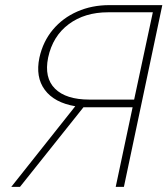

<svg xmlns="http://www.w3.org/2000/svg" viewBox="-20 -730 654 750"><path d="M464 0H432L498 -311H306L58 0H24L274 -315Q192 -329 155 -379Q118 -429 134 -505Q148 -568 186.5 -614Q225 -660 282 -685Q339 -710 407 -710H614ZM504 -341 577 -682H402Q311 -682 248.5 -635.5Q186 -589 168 -505Q152 -426 195 -383.5Q238 -341 329 -341Z"/></svg>

Font: Geist Mono Thin
Style: Italic
Weight: 100
Italic angle: -12°
Monospace: yes
Designer: Basement.studio, Andrés Briganti, Mateo Zaragoza
Foundry: Basement.studio, Vercel, Andrés Briganti, Guido Ferreyra, Mateo Zaragoza
Version: Version 1.500; ttfautohint (v1.8.4.7-5d5b)